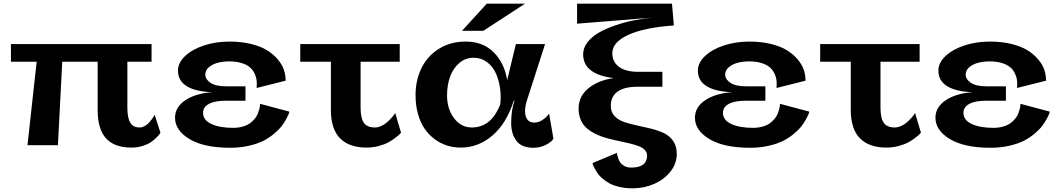

<svg xmlns="http://www.w3.org/2000/svg" viewBox="-20 -797 5823 1054"><path d="M130.9 0 181.2 -458H40V-555.2H812V-458H679.2V-206.1Q679.2 -149.4 695.3 -123.3Q711.4 -97.2 746.1 -97.2Q759.3 -97.2 772.9 -104.2Q786.6 -111.3 796.1 -121.6Q805.7 -131.8 813.5 -142.3Q821.3 -152.8 825.2 -160.2L829.1 -167L860.8 -68.8Q858.9 -65.4 855.2 -60.1Q851.6 -54.7 837.4 -40.5Q823.2 -26.4 806.6 -15.4Q790 -4.4 762 4.4Q733.9 13.2 702.1 13.2Q608.4 13.2 562.3 -37.1Q516.1 -87.4 516.1 -193.8V-458H321.8L297.9 0Z M1407.7 -227.1 1568.8 -184.1Q1567.9 -180.2 1565.4 -172.9Q1563 -165.5 1552 -145Q1541 -124.5 1526.9 -105.7Q1512.7 -86.9 1486.1 -64.2Q1459.5 -41.5 1427.5 -24.9Q1395.5 -8.3 1347.4 2.9Q1299.3 14.2 1243.7 14.2Q1100.1 14.2 1020.5 -33.4Q940.9 -81.1 940.9 -150.9Q940.9 -208.5 996.6 -246.3Q1052.2 -284.2 1146 -291Q1055.7 -293.5 1006.3 -323.2Q957 -353 957 -409.2Q957 -452.6 996.3 -489.5Q1035.6 -526.4 1100.3 -547.6Q1165 -568.8 1238.8 -568.8Q1304.2 -568.8 1357.9 -555.7Q1411.6 -542.5 1446.5 -520.8Q1481.4 -499 1505.1 -470.7Q1528.8 -442.4 1538.6 -413.1Q1548.3 -383.8 1547.9 -354L1388.7 -314Q1391.1 -335.9 1388.7 -355.7Q1386.2 -375.5 1376.7 -395Q1367.2 -414.6 1350.6 -428.5Q1334 -442.4 1305.2 -451.2Q1276.4 -460 1238.8 -460Q1204.6 -460 1175.5 -452.4Q1146.5 -444.8 1126.7 -428Q1106.9 -411.1 1106.9 -387.2Q1106.9 -361.8 1135.5 -342.5Q1164.1 -323.2 1220.7 -323.2H1327.6V-244.1H1220.7Q1158.7 -244.1 1126.7 -226.6Q1094.7 -209 1094.7 -178.2Q1094.7 -137.2 1140.6 -116.2Q1186.5 -95.2 1258.8 -95.2Q1289.1 -95.2 1313.7 -102.5Q1338.4 -109.9 1353.5 -121.3Q1368.7 -132.8 1379.9 -147Q1391.1 -161.1 1396.2 -175.3Q1401.4 -189.5 1404.3 -200.9Q1407.2 -212.4 1407.2 -219.7Z M1628.4 -458V-555.2H2174.3V-458H1959.5V-206.1Q1959.5 -148.4 1977.5 -122.8Q1995.6 -97.2 2037.6 -97.2Q2055.2 -97.2 2073.2 -105.5Q2091.3 -113.8 2104.5 -125.5Q2117.7 -137.2 2128.2 -148.7Q2138.7 -160.2 2144 -168.5L2149.4 -176.8L2181.6 -68.8Q2178.7 -65.4 2173.6 -60.1Q2168.5 -54.7 2150.4 -40.5Q2132.3 -26.4 2112.1 -15.4Q2091.8 -4.4 2059.3 4.4Q2026.9 13.2 1992.2 13.2Q1897 13.2 1846.7 -37.8Q1796.4 -88.9 1796.4 -193.8V-458Z M2652.3 -776.9H2862.3L2633.3 -627.9H2516.1ZM2872.1 -244.1Q2862.3 -212.4 2862.3 -187Q2862.3 -158.7 2874.5 -141.4Q2886.7 -124 2913.1 -124Q2934.6 -124 2954.8 -136.5Q2975.1 -148.9 2984.4 -161.1L2994.1 -173.8L3018.1 -36.1Q3008.3 -17.6 2976.3 -1.7Q2944.3 14.2 2908.2 14.2Q2843.8 14.2 2814.9 -23.7Q2786.1 -61.5 2786.1 -122.1Q2786.1 -190.4 2804.2 -244.1H2800.3Q2759.8 -118.2 2682.6 -52.5Q2605.5 13.2 2509.3 13.2Q2470.2 13.2 2434.3 2Q2398.4 -9.3 2366.7 -32.7Q2335 -56.2 2311.5 -89.6Q2288.1 -123 2274.7 -170.7Q2261.2 -218.3 2261.2 -274.9Q2261.2 -358.4 2294.9 -425.3Q2328.6 -492.2 2391.6 -530.5Q2454.6 -568.8 2536.1 -568.8Q2632.3 -568.8 2690.9 -509.3Q2749.5 -449.7 2764.2 -356.9L2812 -555.2H2972.2ZM2434.1 -273.9Q2434.1 -198.7 2472.7 -147.9Q2511.2 -97.2 2570.3 -97.2Q2621.1 -97.2 2659.9 -126.7Q2698.7 -156.2 2726.1 -223.1Q2731.4 -267.6 2725.1 -312.5Q2718.8 -357.4 2701.9 -395Q2685.1 -432.6 2653.3 -456.3Q2621.6 -480 2580.1 -480Q2535.6 -480 2502 -451.7Q2468.3 -423.3 2451.2 -377Q2434.1 -330.6 2434.1 -273.9Z M3333 -215.8Q3333 -182.6 3353 -160.6Q3373 -138.7 3405 -127.7Q3437 -116.7 3475.6 -108.6Q3514.2 -100.6 3552.7 -91.1Q3591.3 -81.5 3623.3 -66.9Q3655.3 -52.2 3675.3 -23.2Q3695.3 5.9 3695.3 47.9Q3695.3 100.1 3661.4 143.8Q3627.4 187.5 3571.8 212.2Q3516.1 236.8 3453.1 236.8Q3414.1 236.8 3380.9 229.2Q3347.7 221.7 3325.7 209.5Q3303.7 197.3 3286.4 182.4Q3269 167.5 3259.3 152.6Q3249.5 137.7 3243.2 125.5Q3236.8 113.3 3234.9 105.5L3232.9 98.1L3367.2 42Q3367.2 45.4 3367.9 50.8Q3368.7 56.2 3373 70.1Q3377.4 84 3384.8 94.7Q3392.1 105.5 3407.7 114.3Q3423.3 123 3444.3 123Q3532.2 123 3532.2 57.1Q3532.2 39.1 3519.3 25.9Q3506.3 12.7 3484.6 4.6Q3462.9 -3.4 3434.8 -10Q3406.7 -16.6 3375.5 -23.2Q3344.2 -29.8 3313 -38.1Q3281.7 -46.4 3253.7 -59.6Q3225.6 -72.8 3203.9 -90.6Q3182.1 -108.4 3169.2 -136.5Q3156.2 -164.6 3156.2 -200.2Q3156.2 -269 3210.9 -313Q3265.6 -356.9 3349.1 -368.2Q3181.2 -388.7 3181.2 -499Q3181.2 -534.7 3205.8 -565.9Q3230.5 -597.2 3269.5 -619.1Q3308.6 -641.1 3359.9 -658.4Q3411.1 -675.8 3460.9 -685.5Q3510.7 -695.3 3560.1 -700.2L3147.9 -667V-776.9H3668.9L3679.2 -657.2Q3517.6 -646 3429.4 -605.7Q3341.3 -565.4 3341.3 -504.9Q3341.3 -457.5 3377.9 -430.2Q3414.6 -402.8 3481.9 -402.8H3616.2V-320.8H3479Q3407.7 -320.8 3370.4 -294.2Q3333 -267.6 3333 -215.8Z M4261.7 -227.1 4422.9 -184.1Q4421.9 -180.2 4419.4 -172.9Q4417 -165.5 4406 -145Q4395 -124.5 4380.9 -105.7Q4366.7 -86.9 4340.1 -64.2Q4313.5 -41.5 4281.5 -24.9Q4249.5 -8.3 4201.4 2.9Q4153.3 14.2 4097.7 14.2Q3954.1 14.2 3874.5 -33.4Q3794.9 -81.1 3794.9 -150.9Q3794.9 -208.5 3850.6 -246.3Q3906.2 -284.2 4000 -291Q3909.7 -293.5 3860.4 -323.2Q3811 -353 3811 -409.2Q3811 -452.6 3850.3 -489.5Q3889.6 -526.4 3954.3 -547.6Q4019 -568.8 4092.8 -568.8Q4158.2 -568.8 4211.9 -555.7Q4265.6 -542.5 4300.5 -520.8Q4335.4 -499 4359.1 -470.7Q4382.8 -442.4 4392.6 -413.1Q4402.3 -383.8 4401.9 -354L4242.7 -314Q4245.1 -335.9 4242.7 -355.7Q4240.2 -375.5 4230.7 -395Q4221.2 -414.6 4204.6 -428.5Q4188 -442.4 4159.2 -451.2Q4130.4 -460 4092.8 -460Q4058.6 -460 4029.5 -452.4Q4000.5 -444.8 3980.7 -428Q3960.9 -411.1 3960.9 -387.2Q3960.9 -361.8 3989.5 -342.5Q4018.1 -323.2 4074.7 -323.2H4181.6V-244.1H4074.7Q4012.7 -244.1 3980.7 -226.6Q3948.7 -209 3948.7 -178.2Q3948.7 -137.2 3994.6 -116.2Q4040.5 -95.2 4112.8 -95.2Q4143.1 -95.2 4167.7 -102.5Q4192.4 -109.9 4207.5 -121.3Q4222.7 -132.8 4233.9 -147Q4245.1 -161.1 4250.2 -175.3Q4255.4 -189.5 4258.3 -200.9Q4261.2 -212.4 4261.2 -219.7Z M4482.4 -458V-555.2H5028.3V-458H4813.5V-206.1Q4813.5 -148.4 4831.5 -122.8Q4849.6 -97.2 4891.6 -97.2Q4909.2 -97.2 4927.2 -105.5Q4945.3 -113.8 4958.5 -125.5Q4971.7 -137.2 4982.2 -148.7Q4992.7 -160.2 4998 -168.5L5003.4 -176.8L5035.6 -68.8Q5032.7 -65.4 5027.6 -60.1Q5022.5 -54.7 5004.4 -40.5Q4986.3 -26.4 4966.1 -15.4Q4945.8 -4.4 4913.3 4.4Q4880.9 13.2 4846.2 13.2Q4751 13.2 4700.7 -37.8Q4650.4 -88.9 4650.4 -193.8V-458Z M5582 -227.1 5743.2 -184.1Q5742.2 -180.2 5739.7 -172.9Q5737.3 -165.5 5726.3 -145Q5715.3 -124.5 5701.2 -105.7Q5687 -86.9 5660.4 -64.2Q5633.8 -41.5 5601.8 -24.9Q5569.8 -8.3 5521.7 2.9Q5473.6 14.2 5418 14.2Q5274.4 14.2 5194.8 -33.4Q5115.2 -81.1 5115.2 -150.9Q5115.2 -208.5 5170.9 -246.3Q5226.6 -284.2 5320.3 -291Q5230 -293.5 5180.7 -323.2Q5131.3 -353 5131.3 -409.2Q5131.3 -452.6 5170.7 -489.5Q5210 -526.4 5274.7 -547.6Q5339.4 -568.8 5413.1 -568.8Q5478.5 -568.8 5532.2 -555.7Q5585.9 -542.5 5620.8 -520.8Q5655.8 -499 5679.4 -470.7Q5703.1 -442.4 5712.9 -413.1Q5722.7 -383.8 5722.2 -354L5563 -314Q5565.4 -335.9 5563 -355.7Q5560.5 -375.5 5551 -395Q5541.5 -414.6 5524.9 -428.5Q5508.3 -442.4 5479.5 -451.2Q5450.7 -460 5413.1 -460Q5378.9 -460 5349.9 -452.4Q5320.8 -444.8 5301 -428Q5281.2 -411.1 5281.2 -387.2Q5281.2 -361.8 5309.8 -342.5Q5338.4 -323.2 5395 -323.2H5502V-244.1H5395Q5333 -244.1 5301 -226.6Q5269 -209 5269 -178.2Q5269 -137.2 5314.9 -116.2Q5360.8 -95.2 5433.1 -95.2Q5463.4 -95.2 5488 -102.5Q5512.7 -109.9 5527.8 -121.3Q5543 -132.8 5554.2 -147Q5565.4 -161.1 5570.6 -175.3Q5575.7 -189.5 5578.6 -200.9Q5581.5 -212.4 5581.5 -219.7Z"/></svg>

Font: Sporting Grotesque
Style: Bold
Weight: 700
Designer: Lucas LE BIHAN
Foundry: Lucas LE BIHAN
Version: Version 2.002;PS 2.2;hotconv 1.0.88;makeotf.lib2.5.647800